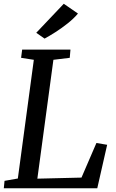

<svg xmlns="http://www.w3.org/2000/svg" viewBox="-20 -1009 624 1029"><path d="M0.4 0 4.3 -39.8 75.6 -52.3 161.3 -688.5 93.1 -699.1 98.7 -743H357.6L353.8 -699.1L266.2 -688.5L180.2 -51.5L416.7 -57.2L496.7 -242.6L554.3 -233L501.3 0ZM218.9 -802.1 174.3 -833.3 321.8 -988.8 397.8 -936.4Q376.1 -910.3 343.4 -884.2Q310.6 -858.1 277.1 -836.7Q243.6 -815.3 218.9 -802.1Z"/></svg>

Font: Merriweather Light
Style: Italic
Weight: 300
Italic angle: -7.8°
Designer: Eben Sorkin
Foundry: Eben Sorkin
Version: Version 2.101